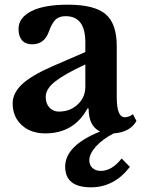

<svg xmlns="http://www.w3.org/2000/svg" viewBox="-20 -560 614 819"><path d="M499 116 534 152Q467 239 368 239Q258 239 258 151Q258 61 407 1Q358 -22 358 -97H353Q295 9 173 9Q111 9 72.5 -26.5Q34 -62 34 -119Q34 -163 74 -200.5Q114 -238 203 -277L344 -338V-380Q344 -491 260 -491Q232 -491 216.5 -476Q201 -461 188 -424Q169 -371 117 -371Q89 -371 74 -388Q59 -405 59 -436Q59 -484 113 -512Q167 -540 270 -540Q383 -540 430.5 -499.5Q478 -459 478 -364V-145Q478 -60 512 -60Q531 -60 547 -73L562 -44Q535 4 465 9Q418 33 389.5 64.5Q361 96 361 124Q361 144 374.5 156.5Q388 169 410 169Q457 169 499 116ZM344 -190V-285Q257 -245 216 -213Q175 -181 175 -147Q175 -118 191 -101Q207 -84 231 -84Q279 -84 311.5 -114.5Q344 -145 344 -190Z"/></svg>

Font: Libre Baskerville
Style: Bold
Weight: 700
Designer: Pablo Impallari, Rodrigo Fuenzalida
Foundry: Pablo Impallari, Rodrigo Fuenzalida
Version: Version 1.000